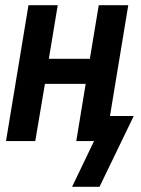

<svg xmlns="http://www.w3.org/2000/svg" viewBox="-20 -540 540 735"><path d="M256 175 340 0H272L308 -219H152L115 0H3L89 -520H201L167 -315H324L358 -520H471L401 -96H492L361 175Z"/></svg>

Font: Iosevka SS04
Style: Bold Italic
Weight: 700
Italic angle: -9°
Monospace: yes
Designer: Belleve Invis
Foundry: Belleve Invis
Version: Version 19.0.0; ttfautohint (v1.8.4)